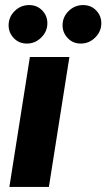

<svg xmlns="http://www.w3.org/2000/svg" viewBox="-20 -738 420 758"><path d="M17 0 98 -513H254L173 0ZM299 -566Q268 -566 247.5 -587.5Q227 -609 227 -638Q227 -671 251 -694.5Q275 -718 308 -718Q339 -718 359.5 -697Q380 -676 380 -646Q380 -614 356 -590Q332 -566 299 -566ZM86 -566Q55 -566 34.5 -587.5Q14 -609 14 -638Q14 -671 38 -694.5Q62 -718 95 -718Q126 -718 146.5 -697Q167 -676 167 -646Q167 -614 143 -590Q119 -566 86 -566Z"/></svg>

Font: MuseoModerno
Style: Bold Italic
Weight: 700
Italic angle: -9°
Designer: Pablo Cosgaya, Héctor Gatti, Marcela Romero, and the Authors of The MuseoModerno Project.
Foundry: Omnibus-Type Team
Version: Version 1.003